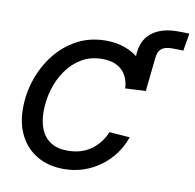

<svg xmlns="http://www.w3.org/2000/svg" viewBox="-73 -696 794 782"><g transform="rotate(10 324.0 -304.5)"><path d="M441.4 -356.4 450.2 -491.2Q451.7 -556.2 491.5 -588.6Q531.2 -621.1 600.6 -621.1Q617.2 -621.1 628.2 -620.8Q639.2 -620.6 648.4 -620.1L636.2 -547.9Q627.9 -548.3 612.3 -548.6Q596.7 -548.8 589.4 -548.8Q559.1 -548.8 544.9 -536.4Q530.8 -523.9 528.8 -496.1L514.2 -359.4ZM239.7 11.7Q176.8 11.7 130.4 -15.1Q84 -42 58.8 -90.3Q33.7 -138.7 33.7 -203.1Q33.7 -264.6 53.7 -323.5Q73.7 -382.3 111.1 -429.7Q148.4 -477.1 201.2 -505.1Q253.9 -533.2 319.8 -533.2Q362.8 -533.2 398.4 -520.3Q434.1 -507.3 460 -484.1Q485.8 -460.9 499.8 -429.2Q513.7 -397.5 514.2 -359.4L429.7 -355Q428.7 -377.4 421.4 -396Q414.1 -414.6 400.4 -428.2Q386.7 -441.9 366.2 -449.5Q345.7 -457 317.4 -457Q270 -457 233.2 -435.5Q196.3 -414.1 170.7 -377.4Q145 -340.8 131.8 -296.1Q118.7 -251.5 118.7 -204.6Q118.7 -162.6 132.1 -130.9Q145.5 -99.1 173.1 -81.8Q200.7 -64.5 242.2 -64.5Q271 -64.5 295.2 -71.8Q319.3 -79.1 338.9 -93Q358.4 -106.9 373.3 -126.2Q388.2 -145.5 397.9 -168.5L482.4 -162.1Q469.7 -124.5 446.3 -92.8Q422.9 -61 391.1 -37.6Q359.4 -14.2 321 -1.2Q282.7 11.7 239.7 11.7Z"/></g></svg>

Font: Inter 28pt
Style: Italic
Weight: 400
Italic angle: -9.3988°
Designer: Rasmus Andersson
Foundry: rsms
Version: Version 4.001;git-66647c0bb